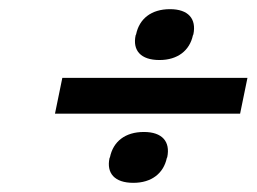

<svg xmlns="http://www.w3.org/2000/svg" viewBox="-20 -529 560 419"><path d="M116 -359 100 -281H504L520 -359ZM219 -184C212 -151 230 -130 271 -130C311 -130 337 -151 344 -184L345 -186C352 -220 334 -241 294 -241C253 -241 227 -220 220 -186ZM276 -452C269 -419 287 -398 328 -398C368 -398 394 -419 401 -452L402 -454C409 -488 391 -509 351 -509C310 -509 284 -488 277 -454Z"/></svg>

Font: LT Wave
Style: Italic
Weight: 400
Designer: Daniel Lyons
Version: Version 2.5 (Glyphs App)